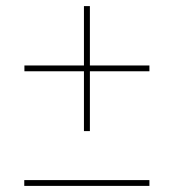

<svg xmlns="http://www.w3.org/2000/svg" viewBox="-20 -610 570 629"><path d="M59.5 -1V-20H469.5V-1ZM255 -180.5V-590H274.5V-180.5ZM60 -376.5V-395.5H469.5V-376.5Z"/></svg>

Font: Bodoni Moda 11pt ExtraBold
Style: Italic
Weight: 800
Italic angle: -13°
Version: Version 2.004